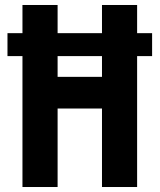

<svg xmlns="http://www.w3.org/2000/svg" viewBox="-20 -750 640 770"><path d="M10 -525V-617H590V-525ZM70.1 0V-730H211V-441.8H389V-730H529.9V0H389V-314.8H211V0Z"/></svg>

Font: JetBrains Mono
Style: Regular
Weight: 400
Monospace: yes
Designer: Philipp Nurullin, Konstantin Bulenkov
Foundry: JetBrains
Version: Version 2.305